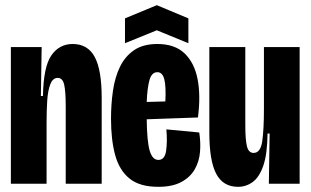

<svg xmlns="http://www.w3.org/2000/svg" viewBox="-20 -710 1200 742"><path d="M22 0V-313V-528H141L138 -339H146Q148 -452 178.5 -496Q209 -540 261 -540Q319 -540 346 -490Q373 -440 373 -332V0H234V-298Q234 -357 228 -383Q222 -409 203 -409Q184 -409 174.5 -384.5Q165 -360 162.5 -321Q160 -282 160 -236V0Z M592 12Q520 12 480.5 -20Q441 -52 425 -111Q409 -170 409 -251Q409 -307 416.5 -359Q424 -411 443.5 -451.5Q463 -492 498 -516Q533 -540 588 -540Q655 -540 693 -504Q731 -468 743.5 -404.5Q756 -341 745 -256L547 -249Q548 -163 558.5 -127.5Q569 -92 592 -92Q617 -92 622 -127.5Q627 -163 623 -210L750 -198Q756 -160 753 -123Q750 -86 732.5 -55.5Q715 -25 680.5 -6.5Q646 12 592 12ZM588 -431Q566 -431 557.5 -400Q549 -369 547 -316L619 -318Q622 -376 615 -403.5Q608 -431 588 -431ZM463 -543V-639L586 -690L708 -639V-543L586 -593Z M900 12Q842 12 815.5 -38.5Q789 -89 789 -197V-528H928V-226Q928 -169 934.5 -144Q941 -119 960 -119Q987 -119 993.5 -164.5Q1000 -210 1000 -290V-528H1138V-253V0H1019L1022 -194H1014Q1013 -114 997.5 -69.5Q982 -25 956.5 -6.5Q931 12 900 12Z"/></svg>

Font: Bricolage Grotesque 96pt Condensed Bricolage Grotesque 48pt Condensed Regular
Style: Bold
Weight: 700
Width: 3
Designer: Mathieu Triay
Foundry: Atelier Triay
Version: Version 1.001; ttfautohint (v1.8.4.7-5d5b);gftools[0.9.33.de